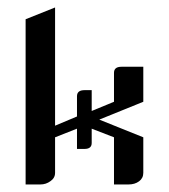

<svg xmlns="http://www.w3.org/2000/svg" viewBox="-20 -489 448 509"><path d="M47.9 0V-438L126 -469.2V-155.8L184.1 -180.2V-233.9Q184.1 -250 204.1 -250H223.1V-194.8L282.2 -219.2V-295.9Q282.2 -312 301.8 -312H359.9V-219.2L243.2 -171.9L359.9 -125V-30.8Q359.9 -16.6 348.6 -8.3Q337.4 0 320.8 0H282.2V-125L223.1 -147.9V-109.9Q223.1 -94.2 204.1 -94.2H184.1V-147.9L126 -125V-30.8Q126 -17.1 113.8 -8.8Q102.1 0 86.9 0Z"/></svg>

Font: Hhenum
Style: Regular
Weight: 400
Designer: T. Christopher White
Version: Version 1.0